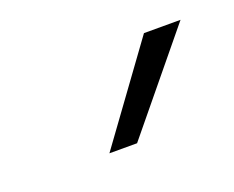

<svg xmlns="http://www.w3.org/2000/svg" viewBox="-42 -817 311 255"><g transform="rotate(-20 114.0 -689.0)"><path d="M78.1 -621.6 175.8 -755.9H227.5L117.2 -621.6Z"/></g></svg>

Font: Inter 18pt ExtraLight
Style: Italic
Weight: 250
Italic angle: -9.3988°
Designer: Rasmus Andersson
Foundry: rsms
Version: Version 4.001;git-66647c0bb